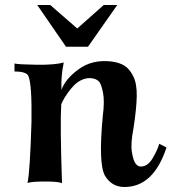

<svg xmlns="http://www.w3.org/2000/svg" viewBox="-20 -732 698 768"><path d="M449 -712 332 -545H244L129 -712H181L289 -618L395 -712ZM646 -142Q594 16 478 16Q427 16 400 -29Q373 -76 391 -266Q399 -328 392 -361.5Q385 -395 377.5 -404Q370 -413 357 -417Q335 -423 313.5 -415Q292 -407 276.5 -391Q261 -375 249 -357.5Q237 -340 231 -328L225 -315Q220 -236 228 1Q215 -6 160 -6Q105 -6 90 0Q100 -44 106 -246Q108 -392 94 -427Q87 -446 38 -446V-478Q54 -474 126.5 -473Q199 -472 235 -482Q223 -424 226 -372Q240 -415 294.5 -455Q349 -495 426 -486Q457 -482 477.5 -469.5Q498 -457 513 -427Q528 -397 527 -347Q526 -297 514 -219Q502 -158 507.5 -124Q513 -90 522.5 -77.5Q532 -65 544 -66Q571 -66 590.5 -99Q610 -132 617 -157Z"/></svg>

Font: GFS Artemisia
Style: Bold
Weight: 700
Designer: Designed by Takis Katsoulidis.
Foundry: Designed by Takis Katsoulidis.
Version: Version 1.0